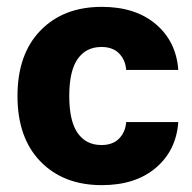

<svg xmlns="http://www.w3.org/2000/svg" viewBox="-20 -530 559 560"><path d="M500 -326H348Q346 -355 327.5 -374Q309 -393 276 -393Q231 -393 206.5 -358Q182 -323 182 -250Q182 -177 206.5 -142Q231 -107 276 -107Q309 -107 327.5 -126Q346 -145 348 -174H500Q494 -91 434.5 -40.5Q375 10 277 10Q165 10 98 -59Q31 -128 31 -250Q31 -372 98 -441Q165 -510 277 -510Q375 -510 434.5 -459.5Q494 -409 500 -326Z"/></svg>

Font: CBA Beacon Sans Extra Bold
Style: Regular
Weight: 800
Designer: Wei Huang
Foundry: Wei Huang
Version: Version 1.002